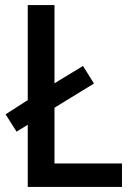

<svg xmlns="http://www.w3.org/2000/svg" viewBox="-20 -734 523 754"><path d="M89 0H459V-92H194V-311L349 -406L306 -475L194 -407V-714H89V-341L2 -285L45 -217L89 -244Z"/></svg>

Font: Noto Sans SemiCondensed Medium
Style: Regular
Weight: 500
Width: 4
Designer: Monotype Design Team
Foundry: Monotype Imaging Inc.
Version: Version 2.013